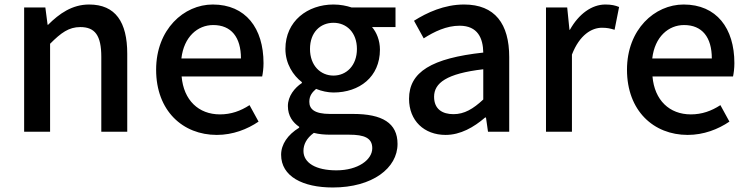

<svg xmlns="http://www.w3.org/2000/svg" viewBox="-20 -584 3317 851"><path d="M87 0H202V-390C251 -439 285 -464 336 -464C401 -464 429 -427 429 -332V0H544V-346C544 -486 492 -564 375 -564C300 -564 243 -524 193 -474H191L181 -551H87Z M941 14C1012 14 1076 -11 1126 -45L1086 -118C1046 -92 1004 -77 955 -77C860 -77 794 -140 785 -245H1142C1145 -259 1148 -281 1148 -304C1148 -459 1069 -564 923 -564C795 -564 672 -454 672 -275C672 -93 790 14 941 14ZM784 -325C795 -421 856 -473 925 -473C1005 -473 1048 -419 1048 -325Z M1455 247C1631 247 1742 161 1742 54C1742 -39 1674 -79 1545 -79H1443C1373 -79 1351 -101 1351 -133C1351 -160 1364 -175 1381 -190C1405 -180 1434 -174 1458 -174C1573 -174 1664 -243 1664 -364C1664 -405 1649 -441 1629 -464H1733V-551H1538C1517 -558 1489 -564 1458 -564C1344 -564 1245 -491 1245 -367C1245 -301 1280 -249 1318 -220V-216C1286 -195 1256 -158 1256 -114C1256 -70 1278 -41 1306 -22V-18C1255 13 1226 56 1226 102C1226 198 1322 247 1455 247ZM1458 -249C1401 -249 1354 -293 1354 -367C1354 -441 1400 -483 1458 -483C1516 -483 1562 -440 1562 -367C1562 -293 1515 -249 1458 -249ZM1471 171C1380 171 1325 138 1325 85C1325 57 1338 29 1371 5C1394 11 1419 13 1445 13H1528C1594 13 1630 27 1630 73C1630 124 1567 171 1471 171Z M1955 14C2021 14 2080 -20 2130 -63H2134L2143 0H2237V-331C2237 -478 2174 -564 2037 -564C1949 -564 1872 -528 1815 -492L1858 -414C1905 -444 1959 -470 2017 -470C2098 -470 2121 -414 2122 -351C1893 -326 1793 -265 1793 -146C1793 -49 1860 14 1955 14ZM1990 -78C1941 -78 1904 -100 1904 -155C1904 -216 1959 -258 2122 -277V-143C2077 -101 2038 -78 1990 -78Z M2400 0H2515V-342C2549 -430 2603 -461 2648 -461C2671 -461 2684 -458 2704 -452L2724 -553C2707 -560 2690 -564 2663 -564C2603 -564 2545 -522 2506 -452H2504L2494 -551H2400Z M3028 14C3099 14 3163 -11 3213 -45L3173 -118C3133 -92 3091 -77 3042 -77C2947 -77 2881 -140 2872 -245H3229C3232 -259 3235 -281 3235 -304C3235 -459 3156 -564 3010 -564C2882 -564 2759 -454 2759 -275C2759 -93 2877 14 3028 14ZM2871 -325C2882 -421 2943 -473 3012 -473C3092 -473 3135 -419 3135 -325Z"/></svg>

Font: GenYoGothic2 TW M
Style: Regular
Weight: 500
Version: Version 2.100;PS 2.1;hotconv 16.6.51;makeotf.lib2.5.65220 DE